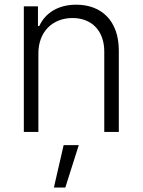

<svg xmlns="http://www.w3.org/2000/svg" viewBox="-20 -573 620 834"><path d="M146.7 -340.9C146.7 -436.1 209.2 -494.7 295.1 -494.7C378.9 -494.7 432.9 -438.6 432.9 -349.4V0H496.1V-353.3C496.1 -482.6 421.2 -552.6 311.1 -552.6C231.2 -552.6 176.1 -515.6 150.6 -459.9H144.9V-545.5H83.5V0H146.7ZM214.1 241.5H263.8L322.1 57.5H256.4Z"/></svg>

Font: Karasuma Gothic
Style: Light
Weight: 300
Designer: Rasmus Andersson / Ryoko Nishizuka
Foundry: rsms
Version: Version 1.00